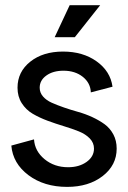

<svg xmlns="http://www.w3.org/2000/svg" viewBox="-20 -712 496 744"><path d="M240.2 12.2Q150.9 12.2 90.3 -33.2Q29.8 -78.6 23.9 -147.9L111.8 -171.9Q114.7 -126.5 152.6 -95.2Q190.4 -64 244.1 -64Q286.6 -64 315.4 -84.5Q344.2 -105 344.2 -136.2Q344.2 -158.7 327.9 -175.5Q311.5 -192.4 285.4 -202.9Q259.3 -213.4 227.8 -222.9Q196.3 -232.4 164.6 -244.1Q132.8 -255.9 106.7 -271.2Q80.6 -286.6 64.2 -312.3Q47.9 -337.9 47.9 -372.1Q47.9 -433.6 97.2 -472.9Q146.5 -512.2 224.1 -512.2Q301.3 -512.2 354.5 -474.1Q407.7 -436 416 -376L332 -354Q330.6 -390.6 300.8 -414.3Q271 -438 226.1 -438Q185.5 -438 159.7 -419.4Q133.8 -400.9 133.8 -372.1Q133.8 -353 146.7 -338.1Q159.7 -323.2 180.4 -314Q201.2 -304.7 228 -295.4Q254.9 -286.1 283 -278.3Q311 -270.5 337.9 -258.1Q364.7 -245.6 385.5 -230.5Q406.2 -215.3 419.2 -191.2Q432.1 -167 432.1 -136.2Q432.1 -71.8 377.9 -29.8Q323.7 12.2 240.2 12.2ZM191.9 -567.9 250 -691.9H368.2L270 -567.9Z"/></svg>

Font: Apfel Grotezk
Style: Regular
Weight: 400
Designer: Luigi Gorlero
Foundry: © 2023, Luigi Gorlero & Collletttivo
Version: Version 2.000;Glyphs 3.2 (3217)